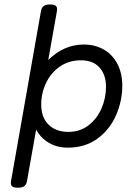

<svg xmlns="http://www.w3.org/2000/svg" viewBox="-20 -666 640 880"><path d="M540.5 -272.5Q540.5 -205.1 512.7 -139.6Q484.9 -74.2 428.2 -31.7Q371.6 10.7 290.5 10.7Q242.7 10.7 205.6 -10.5Q168.5 -31.7 145.5 -71.3L104 162.6Q101.1 179.7 91.6 187Q82 194.3 62.5 194.3H61.5Q44.4 194.3 37.1 189.2Q29.8 184.1 29.8 172.4Q29.8 170.4 30.8 162.6L167.5 -613.8Q170.4 -630.9 179.9 -638.2Q189.5 -645.5 209 -645.5H210Q227.1 -645.5 234.4 -640.4Q241.7 -635.3 241.7 -623.5Q241.7 -621.6 240.7 -613.8L201.2 -391.1Q273.4 -461.9 363.8 -461.9Q416 -461.9 456.1 -438.7Q496.1 -415.5 518.3 -372.8Q540.5 -330.1 540.5 -272.5ZM465.8 -268.1Q465.8 -323.7 436 -356.7Q406.2 -389.6 351.1 -389.6Q295.4 -389.6 254.2 -360.8Q212.9 -332 190.9 -285.4Q168.9 -238.8 168.9 -187Q168.9 -127.9 202.6 -94.7Q236.3 -61.5 293.5 -61.5Q346.2 -61.5 385.3 -91.3Q424.3 -121.1 445.1 -168.7Q465.8 -216.3 465.8 -268.1Z"/></svg>

Font: Courier Prime Sans
Style: Italic
Weight: 400
Italic angle: -10°
Designer: Alan Dague-Greene
Foundry: Quote-Unquote Apps
Version: Version 3.020